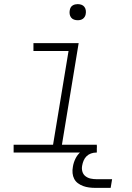

<svg xmlns="http://www.w3.org/2000/svg" viewBox="-20 -739 640 930"><path d="M46 0V-38H237L312 -492H142V-530H361L280 -38H449V0ZM356 -641Q347 -641 338.5 -644Q330 -647 324.5 -654Q319 -661 317.5 -670.5Q316 -680 318 -690Q319 -696 322 -702Q325 -708 331 -712Q337 -716 343.5 -717.5Q350 -719 356 -719Q366 -719 374.5 -716Q383 -713 388.5 -706Q394 -699 395.5 -689.5Q397 -680 395 -670Q394 -664 390.5 -658Q387 -652 381.5 -648Q376 -644 369.5 -642.5Q363 -641 356 -641ZM441 171Q426 171 411 169Q396 167 382.5 162Q369 157 357.5 148.5Q346 140 339.5 127.5Q333 115 331.5 100Q330 85 333 69Q336 49 345.5 29.5Q355 10 371.5 -4Q388 -18 409 -23.5Q430 -29 450 -29L445 0Q433 0 420.5 4.5Q408 9 399 18Q390 27 385 39Q380 51 378 63Q375 78 379 92Q383 106 394 114.5Q405 123 419 126Q433 129 448 129H523L516 171Z"/></svg>

Font: Iosevka Curly XLtExObl
Style: Regular
Weight: 200
Width: 7
Italic angle: -9°
Monospace: yes
Designer: Belleve Invis
Foundry: Belleve Invis
Version: Version 11.0.1; ttfautohint (v1.8.3)